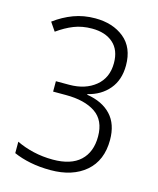

<svg xmlns="http://www.w3.org/2000/svg" viewBox="-111 -803 736 893"><g transform="rotate(15 257.0 -357.0)"><path d="M217 11Q165 11 120 2Q75 -7 39 -23V-78Q76 -60 121 -49.5Q166 -39 215 -39Q302 -39 346.5 -80.5Q391 -122 391 -197Q391 -275 339 -310Q287 -345 197 -345H135V-395H199Q276 -395 325 -435Q374 -475 374 -546Q374 -609 336.5 -642Q299 -675 235 -675Q187 -675 148 -659.5Q109 -644 70 -616L42 -657Q85 -689 133 -707Q181 -725 237 -725Q322 -725 376.5 -680.5Q431 -636 431 -550Q431 -480 393 -435Q355 -390 292 -375V-372Q367 -360 408 -316Q449 -272 449 -196Q449 -97 386 -43Q323 11 217 11Z"/></g></svg>

Font: Noto Sans Tamil SemiCondensed Light
Style: Regular
Weight: 300
Width: 4
Designer: Jelle Bosma - Monotype Design Team
Foundry: Monotype Imaging Inc.
Version: Version 2.004; ttfautohint (v1.8.4.7-5d5b)